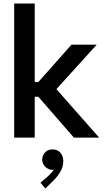

<svg xmlns="http://www.w3.org/2000/svg" viewBox="-20 -772 584 1077"><path d="M59.6 -752H174.8V-311.5H194.8L380.9 -521.5H522.5L296.4 -272L536.1 0H394.5L194.8 -229.5H174.8V0H59.6ZM207 252.9 250 215.8Q272 195.8 281.2 180.2Q279.3 180.7 274.4 180.7Q260.7 180.7 247.3 173.3Q233.9 166 225.3 152.8Q216.8 139.6 216.8 123Q217.3 97.7 234.1 81.5Q251 65.4 274.4 66.4Q300.8 65.4 317.6 83Q334.5 100.6 335 131.8Q334.5 165.5 317.4 193.4Q300.3 221.2 279.3 241.2L234.4 285.2Z"/></svg>

Font: Reddit Sans Fudge SemiBold
Style: Regular
Weight: 600
Designer: Stephen Hutchings
Foundry: Reddit
Version: Version 1.011